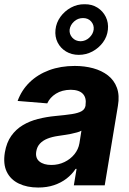

<svg xmlns="http://www.w3.org/2000/svg" viewBox="-24 -858 595 889"><path d="M152.8 10.3Q101.1 10.3 63 -8.1Q24.9 -26.4 7.3 -62.5Q-10.3 -98.6 -1.5 -152.3Q6.3 -198.2 28.1 -228.8Q49.8 -259.3 81.5 -278.3Q113.3 -297.4 151.9 -307.1Q190.4 -316.9 231.4 -320.8Q279.3 -325.2 309.1 -329.8Q338.9 -334.5 354 -343.3Q369.1 -352.1 372.1 -369.1V-371.6Q377 -405.3 359.6 -423.6Q342.3 -441.9 303.7 -442.4Q263.2 -441.9 235.1 -424.3Q207 -406.7 194.8 -379.4L57.6 -390.6Q75.7 -440.4 113 -476.8Q150.4 -513.2 203.6 -533Q256.8 -552.7 322.3 -552.7Q367.7 -552.7 407.2 -542Q446.8 -531.2 475.6 -509Q504.4 -486.8 517.3 -451.7Q530.3 -416.5 522 -368.2L460.9 0H317.9L330.6 -76.2H326.2Q309.1 -50.3 283.9 -31Q258.8 -11.7 226.1 -0.7Q193.4 10.3 152.8 10.3ZM213.9 -94.2Q246.6 -94.2 274.4 -107.7Q302.2 -121.1 320.6 -143.8Q338.9 -166.5 343.8 -194.8L353 -252.9Q345.7 -248.5 332.5 -244.9Q319.3 -241.2 303.7 -238Q288.1 -234.9 272.5 -232.7Q256.8 -230.5 244.6 -228.5Q217.3 -224.6 195.8 -216.1Q174.3 -207.5 160.9 -193.1Q147.5 -178.7 144 -157.2Q138.7 -126.5 158.4 -110.4Q178.2 -94.2 213.9 -94.2ZM340.8 -604Q307.6 -604 281.7 -619.6Q255.9 -635.3 242.7 -661.6Q229.5 -688 232.9 -720.7Q236.3 -752.9 255.6 -779.8Q274.9 -806.6 304.4 -822.8Q334 -838.9 367.7 -838.4Q401.4 -838.9 427 -822.8Q452.6 -806.6 465.8 -779.8Q479 -752.9 475.6 -720.7Q472.2 -688 452.6 -661.6Q433.1 -635.3 403.8 -619.6Q374.5 -604 340.8 -604ZM349.1 -667Q372.1 -667.5 389.4 -683.6Q406.7 -699.7 409.7 -720.7Q412.1 -742.2 398.2 -758.3Q384.3 -774.4 360.4 -774.4Q336.4 -774.4 318.8 -758.3Q301.3 -742.2 298.3 -720.7Q296.4 -699.7 310.8 -683.6Q325.2 -667.5 349.1 -667Z"/></svg>

Font: Inter Tight
Style: Bold Italic
Weight: 700
Italic angle: -9.39999°
Designer: Rasmus Andersson
Foundry: rsms
Version: Version 3.004